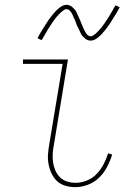

<svg xmlns="http://www.w3.org/2000/svg" viewBox="-20 -766 540 794"><path d="M291 8Q270 8 250 2Q230 -4 216 -17Q202 -30 193.5 -48Q185 -66 181 -86.5Q177 -107 178.5 -128Q180 -149 184 -171L239 -502H75V-520H261L203 -168Q199 -149 198 -130.5Q197 -112 199.5 -94.5Q202 -77 209 -61Q216 -45 228 -33Q240 -21 257 -15.5Q274 -10 293 -10Q316 -10 339.5 -19.5Q363 -29 380 -47Q397 -65 408.5 -87Q420 -109 427 -132L444 -127Q436 -101 423 -76Q410 -51 390 -31.5Q370 -12 343.5 -2Q317 8 291 8ZM354 -598Q348 -598 342 -600.5Q336 -603 331.5 -607Q327 -611 322.5 -615.5Q318 -620 315.5 -625Q313 -630 310.5 -635.5Q308 -641 305.5 -646.5Q303 -652 300 -657.5Q297 -663 295 -669.5Q293 -676 290.5 -682Q288 -688 285 -693.5Q282 -699 280.5 -703.5Q279 -708 275 -714Q271 -720 266.5 -724Q262 -728 256 -728Q251 -728 249 -727Q247 -726 243 -723.5Q239 -721 234.5 -717Q230 -713 224 -707Q218 -701 216 -698.5Q214 -696 211.5 -693Q209 -690 206.5 -686.5Q204 -683 201.5 -679.5Q199 -676 196 -672Q193 -668 190.5 -663.5Q188 -659 184.5 -654.5Q181 -650 178.5 -645Q176 -640 172.5 -634.5Q169 -629 166 -623.5Q163 -618 159.5 -612Q156 -606 152 -600L135 -608Q141 -620 147 -630Q153 -640 159 -649Q165 -658 169.5 -666Q174 -674 179.5 -681.5Q185 -689 189.5 -695Q194 -701 198.5 -706.5Q203 -712 210.5 -720Q218 -728 226 -734Q234 -740 240.5 -743Q247 -746 256 -746Q262 -746 268 -743.5Q274 -741 278.5 -737Q283 -733 287.5 -728.5Q292 -724 294.5 -719Q297 -714 299.5 -708.5Q302 -703 304.5 -697.5Q307 -692 309.5 -686.5Q312 -681 314.5 -674.5Q317 -668 319.5 -662Q322 -656 324.5 -650.5Q327 -645 329 -640.5Q331 -636 335 -630Q339 -624 343.5 -620Q348 -616 354 -616Q359 -616 361 -617Q363 -618 367 -620.5Q371 -623 375.5 -627Q380 -631 386 -637Q392 -643 394 -645.5Q396 -648 398.5 -651Q401 -654 403.5 -657.5Q406 -661 408.5 -664.5Q411 -668 414 -672Q417 -676 419.5 -680.5Q422 -685 425.5 -689.5Q429 -694 431.5 -699Q434 -704 437.5 -709.5Q441 -715 444 -720.5Q447 -726 450.5 -732Q454 -738 458 -744L475 -736Q469 -724 463 -714Q457 -704 451 -695Q445 -686 440.5 -678Q436 -670 430.5 -662.5Q425 -655 420.5 -649Q416 -643 411.5 -637.5Q407 -632 399.5 -624Q392 -616 384 -610Q376 -604 369.5 -601Q363 -598 354 -598Z"/></svg>

Font: Iosevka Term Curly Thin
Style: Italic
Weight: 100
Italic angle: -9°
Designer: Belleve Invis
Foundry: Belleve Invis
Version: Version 32.3.0